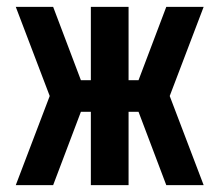

<svg xmlns="http://www.w3.org/2000/svg" viewBox="-20 -540 640 560"><path d="M26 0 125 -260 26 -520H135L216 -306H245V-520H355V-306H384L465 -520H574L475 -260L574 0H465L384 -214H355V0H245V-214H216L135 0Z"/></svg>

Font: Iosevka Custom Extended
Style: Bold
Weight: 700
Width: 7
Monospace: yes
Designer: Belleve Invis
Foundry: Belleve Invis
Version: Version 11.2.4; ttfautohint (v1.8.4)